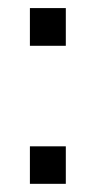

<svg xmlns="http://www.w3.org/2000/svg" viewBox="-20 -450 234 470"><path d="M141.1 -430.2V-337.9H53.2V-430.2ZM141.1 -91.8V0H53.2V-91.8Z"/></svg>

Font: D-DIN-PRO
Style: Regular
Weight: 400
Designer: Charles Nix
Foundry: Datto Inc.
Version: Version 1.000;hotconv 1.0.109;makeotfexe 2.5.65596